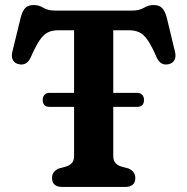

<svg xmlns="http://www.w3.org/2000/svg" viewBox="-20 -742 744 762"><path d="M149.5 -346Q149.5 -358 156.8 -365.8Q164 -373.5 175.5 -373.5H274V-622H213.5Q188.5 -622 171 -614Q153.5 -606 137.8 -583Q122 -560 102 -514.5Q86.5 -480.5 55.5 -487Q39 -490 31.5 -503.2Q24 -516.5 29 -536.5L62 -671.5Q68.5 -698 80 -710Q91.5 -722 114 -722Q134.5 -722 152.2 -711Q170 -700 199 -700H504.5Q533 -700 551 -711Q569 -722 589.5 -722Q612 -722 623.5 -710Q635 -698 642 -671.5L674.5 -536.5Q679.5 -516.5 672 -503.2Q664.5 -490 648 -487Q617 -480.5 601.5 -514.5Q582 -560 566 -583Q550 -606 532.5 -614Q515 -622 490 -622H429.5V-373.5H525Q537 -373.5 544.2 -365.8Q551.5 -358 551.5 -346Q551.5 -318 525 -318H429.5V-124Q429.5 -104.5 438.2 -95Q447 -85.5 461.5 -81L489.5 -73.5Q517 -62 517 -35.5Q517 0 475.5 0H228Q186.5 0 186.5 -35.5Q186.5 -62 214 -73.5L242 -81Q256.5 -85.5 265.2 -95Q274 -104.5 274 -124V-318H175Q149.5 -318 149.5 -346Z"/></svg>

Font: Fraunces 9pt SuperSoft SemiBold
Style: Regular
Weight: 600
Version: Version 1.000;[0bf87f6ff]